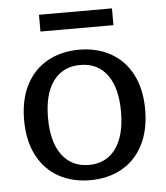

<svg xmlns="http://www.w3.org/2000/svg" viewBox="-50 -694 649 752"><g transform="rotate(-5 275.0 -318.5)"><path d="M131 -650H418V-584H131ZM37 -244Q37 -325 67 -382.5Q97 -440 151 -470Q205 -500 275 -500Q345 -500 399 -470Q453 -440 483 -382.5Q513 -325 513 -244Q513 -163 483 -105Q453 -47 399 -17Q345 13 275 13Q205 13 151 -17Q97 -47 67 -105Q37 -163 37 -244ZM418 -244Q418 -338 380.5 -389Q343 -440 275 -440Q206 -440 168.5 -389Q131 -338 131 -244Q131 -150 169 -98.5Q207 -47 275 -47Q343 -47 380.5 -98.5Q418 -150 418 -244Z"/></g></svg>

Font: Maitree Medium
Style: Regular
Weight: 500
Designer: CadsonDemak Team
Foundry: CadsonDemak
Version: Version 1.000